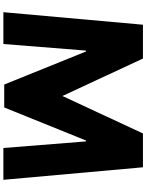

<svg xmlns="http://www.w3.org/2000/svg" viewBox="115 -980 865 1135"><g transform="rotate(-90 547.5 -412.5)"><path d="M240.1 -825H52.1L126.1 0H326.1L547.5 -476L768.9 0H968.9L1042.9 -825H854.9L815.9 -336H810.9L615.3 -820H479.7L284.1 -336H279.1Z"/></g></svg>

Font: Hussar
Style: BdSuprExt
Weight: 700
Foundry: Cannot Into Space Fonts
Version: Version 2.00